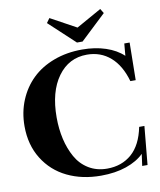

<svg xmlns="http://www.w3.org/2000/svg" viewBox="-95 -950 863 1038"><g transform="rotate(-10 336.5 -431.0)"><path d="M371.6 -718.3 230 -850.1 247.6 -874.5 388.7 -797.4 526.9 -875 542 -850.1 402.3 -718.3ZM375.5 13.2Q272 13.2 190.4 -26.4Q108.9 -65.9 61.3 -142.6Q13.7 -219.2 13.7 -321.8Q13.7 -397.9 40.8 -463.4Q67.9 -528.8 116.5 -575.9Q165 -623 236.1 -649.7Q307.1 -676.3 392.1 -676.3Q462.9 -676.3 521 -657Q579.1 -637.7 616.7 -602.1L622.6 -668.9H651.9L648.9 -462.9H619.6Q594.7 -551.3 541.3 -597.9Q487.8 -644.5 412.6 -644.5Q313 -644.5 252.9 -561.8Q192.9 -479 192.9 -338.4Q192.9 -275.4 205.6 -219.7Q218.3 -164.1 243.9 -118.2Q269.5 -72.3 313.5 -45.4Q357.4 -18.6 414.6 -18.6Q495.1 -18.6 549.6 -66.2Q604 -113.8 623.5 -210.9H652.3L632.3 0H603L611.8 -64.9Q575.7 -28.8 514.9 -7.8Q454.1 13.2 375.5 13.2Z"/></g></svg>

Font: Elstob 18pt
Style: Bold
Weight: 700
Designer: Peter S. Baker
Version: Version 1.015